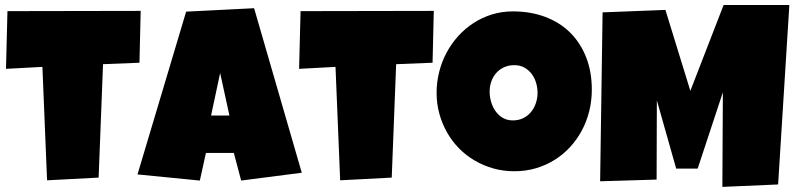

<svg xmlns="http://www.w3.org/2000/svg" viewBox="-20 -732 3184 767"><path d="M542 -688.5 537.1 -481.4 391.6 -475.6 374 -22.5 168 -11.7 149.4 -464.8 3.9 -457 9.8 -687.5Z M1185.5 -42 943.4 -10.7 914.1 -121.1H802.7L778.3 -10.7L529.3 -35.2L723.6 -685.5L995.1 -699.2ZM896.5 -270.5 859.4 -440.4 823.2 -270.5Z M1712.9 -688.5 1708 -481.4 1562.5 -475.6 1544.9 -22.5 1338.9 -11.7 1320.3 -464.8 1174.8 -457 1180.7 -687.5Z M2344.2 -374Q2344.2 -329.6 2334 -288.3Q2323.7 -247.1 2304.4 -210.9Q2285.2 -174.8 2257.6 -144.8Q2230 -114.7 2195.6 -93.3Q2161.1 -71.8 2120.6 -59.8Q2080.1 -47.9 2034.7 -47.9Q1990.7 -47.9 1950.9 -59.1Q1911.1 -70.3 1876.5 -90.6Q1841.8 -110.8 1813.7 -139.4Q1785.6 -168 1765.9 -202.9Q1746.1 -237.8 1735.1 -277.8Q1724.1 -317.9 1724.1 -361.3Q1724.1 -403.8 1734.4 -444.6Q1744.6 -485.4 1763.9 -521.5Q1783.2 -557.6 1810.5 -587.9Q1837.9 -618.2 1871.8 -640.1Q1905.8 -662.1 1945.3 -674.3Q1984.9 -686.5 2028.8 -686.5Q2099.6 -686.5 2158 -664.6Q2216.3 -642.6 2257.6 -601.8Q2298.8 -561 2321.5 -503.2Q2344.2 -445.3 2344.2 -374ZM2127.4 -361.3Q2127.4 -382.3 2121.3 -402.1Q2115.2 -421.9 2103.5 -437.3Q2091.8 -452.6 2074.5 -462.2Q2057.1 -471.7 2034.7 -471.7Q2011.7 -471.7 1993.7 -463.4Q1975.6 -455.1 1962.6 -440.7Q1949.7 -426.3 1942.9 -407Q1936 -387.7 1936 -366.2Q1936 -345.7 1941.9 -325.2Q1947.8 -304.7 1959.5 -288.1Q1971.2 -271.5 1988.5 -261.2Q2005.9 -251 2028.8 -251Q2051.8 -251 2070.1 -260Q2088.4 -269 2101.1 -284.4Q2113.8 -299.8 2120.6 -319.8Q2127.4 -339.8 2127.4 -361.3Z M3133.3 -711.9 3088.4 4.9 2865.7 14.6 2867.7 -363.3 2767.1 -58.6H2681.2L2604 -331.1L2603 -14.6L2377.4 -7.8L2387.2 -682.6L2638.2 -692.4L2737.8 -369.1L2870.6 -711.9Z"/></svg>

Font: Luckiest Guy RUS-BEL-UKR
Style: Regular
Weight: 400
Designer: Astigmatic (AOETI)
Foundry: Astigmatic (AOETI)
Version: Version 1.00 March 11, 2019, initial release